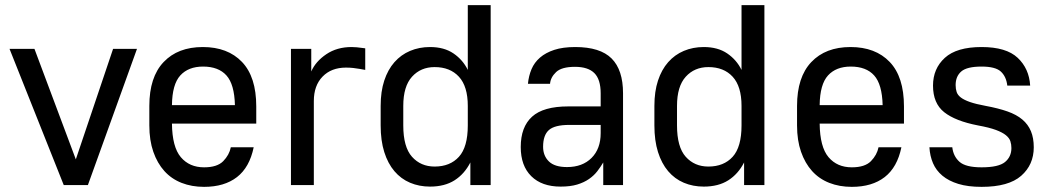

<svg xmlns="http://www.w3.org/2000/svg" viewBox="-20 -720 4089 747"><path d="M17 -530H114L275 -100L420 -530H513L322 0H228Z M774 7Q726 7 686.5 -8.5Q647 -24 619.5 -54.5Q592 -85 576.5 -129.5Q561 -174 561 -232V-308Q561 -420 616.5 -478.5Q672 -537 769 -537Q866 -537 921.5 -479Q977 -421 977 -306V-239H649Q650 -148 683.5 -108.5Q717 -69 774 -69Q825 -69 848.5 -93Q872 -117 878 -147H967Q951 -69 902 -31Q853 7 774 7ZM770 -461Q713 -461 681.5 -426.5Q650 -392 649 -311H894Q892 -392 861 -426.5Q830 -461 770 -461Z M1112 -530H1191V-442Q1208 -481 1249.5 -509Q1291 -537 1348 -537Q1359 -537 1368 -536Q1377 -535 1385 -534L1401 -532V-448L1379 -452Q1368 -454 1354.5 -455.5Q1341 -457 1326 -457Q1269 -457 1235 -422Q1201 -387 1201 -327V0H1112Z M1653 6Q1611 6 1575.5 -9Q1540 -24 1514.5 -54Q1489 -84 1475 -128.5Q1461 -173 1461 -232V-308Q1461 -364 1475 -406.5Q1489 -449 1514.5 -478Q1540 -507 1575.5 -522Q1611 -537 1653 -537Q1708 -537 1744.5 -512Q1781 -487 1800 -448V-700H1889V0H1810V-88Q1787 -43 1748.5 -18.5Q1710 6 1653 6ZM1671 -72Q1731 -72 1765.5 -110Q1800 -148 1800 -232V-308Q1800 -384 1765.5 -421.5Q1731 -459 1671 -459Q1617 -459 1583 -421.5Q1549 -384 1549 -308V-232Q1549 -148 1583 -110Q1617 -72 1671 -72Z M2161 6Q2088 6 2047 -34.5Q2006 -75 2006 -148Q2006 -226 2050 -266Q2094 -306 2191 -306H2317V-357Q2317 -411 2292.5 -435.5Q2268 -460 2217 -460Q2165 -460 2143.5 -439.5Q2122 -419 2120 -394H2034Q2037 -425 2048 -451Q2059 -477 2081 -496Q2103 -515 2136.5 -526Q2170 -537 2218 -537Q2315 -537 2359.5 -492.5Q2404 -448 2404 -357V0H2327V-88Q2317 -71 2304 -54Q2291 -37 2271.5 -23.5Q2252 -10 2225.5 -2Q2199 6 2161 6ZM2186 -70Q2246 -70 2281.5 -105.5Q2317 -141 2317 -202V-234H2195Q2138 -234 2115.5 -214Q2093 -194 2093 -149Q2093 -114 2115.5 -92Q2138 -70 2186 -70Z M2718 6Q2676 6 2640.5 -9Q2605 -24 2579.5 -54Q2554 -84 2540 -128.5Q2526 -173 2526 -232V-308Q2526 -364 2540 -406.5Q2554 -449 2579.5 -478Q2605 -507 2640.5 -522Q2676 -537 2718 -537Q2773 -537 2809.5 -512Q2846 -487 2865 -448V-700H2954V0H2875V-88Q2852 -43 2813.5 -18.5Q2775 6 2718 6ZM2736 -72Q2796 -72 2830.5 -110Q2865 -148 2865 -232V-308Q2865 -384 2830.5 -421.5Q2796 -459 2736 -459Q2682 -459 2648 -421.5Q2614 -384 2614 -308V-232Q2614 -148 2648 -110Q2682 -72 2736 -72Z M3294 7Q3246 7 3206.5 -8.5Q3167 -24 3139.5 -54.5Q3112 -85 3096.5 -129.5Q3081 -174 3081 -232V-308Q3081 -420 3136.5 -478.5Q3192 -537 3289 -537Q3386 -537 3441.5 -479Q3497 -421 3497 -306V-239H3169Q3170 -148 3203.5 -108.5Q3237 -69 3294 -69Q3345 -69 3368.5 -93Q3392 -117 3398 -147H3487Q3471 -69 3422 -31Q3373 7 3294 7ZM3290 -461Q3233 -461 3201.5 -426.5Q3170 -392 3169 -311H3414Q3412 -392 3381 -426.5Q3350 -461 3290 -461Z M3799 7Q3746 7 3708.5 -4.5Q3671 -16 3646.5 -36.5Q3622 -57 3610 -85Q3598 -113 3596 -147H3685Q3689 -112 3713 -90.5Q3737 -69 3799 -69Q3865 -69 3890 -89.5Q3915 -110 3915 -144Q3915 -158 3911 -170.5Q3907 -183 3893.5 -194Q3880 -205 3854.5 -214.5Q3829 -224 3785 -232Q3697 -249 3653.5 -283.5Q3610 -318 3610 -387Q3610 -453 3656 -495Q3702 -537 3799 -537Q3895 -537 3939.5 -495Q3984 -453 3988 -387H3899Q3895 -422 3874 -441.5Q3853 -461 3799 -461Q3742 -461 3720 -442Q3698 -423 3698 -389Q3698 -374 3702 -362Q3706 -350 3718.5 -340.5Q3731 -331 3754 -323Q3777 -315 3815 -308Q3864 -299 3899.5 -286.5Q3935 -274 3957.5 -255Q3980 -236 3991 -209.5Q4002 -183 4002 -147Q4002 -79 3953 -36Q3904 7 3799 7Z"/></svg>

Font: Golos UI VF
Style: Regular
Weight: 400
Designer: A.Korolkova, Vitaly Kuzmin
Foundry: ParaType Ltd
Version: Version 2.000